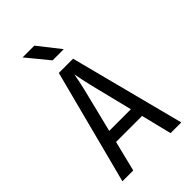

<svg xmlns="http://www.w3.org/2000/svg" viewBox="-276 -1051 1153 1153"><g transform="rotate(-45 300.0 -475.0)"><path d="M50 0 240 -730H361L550 0H459L411 -194H190L142 0ZM208 -270H392L336 -495Q320 -559 311 -602Q302 -645 300 -658Q298 -645 289 -602Q280 -559 264 -496ZM267 -810 152 -950H252L362 -810Z"/></g></svg>

Font: JetBrainsMonoNL NF
Style: Regular
Weight: 400
Designer: Philipp Nurullin, Konstantin Bulenkov
Foundry: JetBrains
Version: Version 2.304; ttfautohint (v1.8.4.7-5d5b);Nerd Fonts 3.2.1